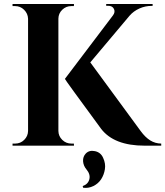

<svg xmlns="http://www.w3.org/2000/svg" viewBox="-20 -720 817 949"><path d="M268.6 -627.9V-72.8Q269 -46.9 287.8 -28.6Q306.6 -10.3 333 -10.3H345.2L345.7 0H42V-10.3H54.7Q81.1 -10.3 99.6 -28.6Q118.2 -46.9 118.7 -72.8V-627.4Q117.7 -653.3 99.1 -671.6Q80.6 -689.9 54.7 -689.9H42V-700.2H345.7L345.2 -689.9H332.5Q306.6 -689.9 287.8 -671.9Q269 -653.8 268.6 -627.9ZM426.3 -411.6 675.3 -72.3Q698.2 -41 722.7 -25.9Q747.1 -10.7 776.9 -10.3V0H694.8Q543.9 0 480 -83Q300.8 -326.7 300.8 -330.1L538.1 -643.6Q550.8 -660.2 543.2 -675.8Q535.6 -691.4 514.6 -691.4H504.9V-700.2H734.4V-690.9H730Q697.8 -690.9 668.9 -678Q640.1 -665 620.6 -642.6ZM391.1 208 388.7 199.7Q415.5 190.4 421.6 166Q427.7 141.6 407.2 117.2Q392.1 99.1 390.6 76.9Q389.2 54.7 403.8 39.1Q420.9 21 449.5 27.1Q478 33.2 489.7 60.1Q502.9 88.4 498.5 116.2Q494.1 144 480 165.8Q465.8 187.5 441.7 199.5Q417.5 211.4 391.1 208Z"/></svg>

Font: Cinzel Decorative Bold
Style: Regular
Weight: 700
Designer: Natanael Gama
Version: Version 1.001;PS 001.001;hotconv 1.0.56;makeotf.lib2.0.21325